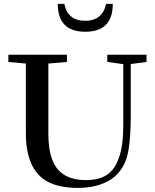

<svg xmlns="http://www.w3.org/2000/svg" viewBox="-20 -941 786 975"><path d="M273.4 -921.4H306.6Q324.2 -835.4 412.1 -835.4Q500 -835.4 519 -921.4H552.7Q552.7 -779.8 413.1 -779.8Q273.4 -779.8 273.4 -921.4ZM376 13.2Q273.4 13.2 212.9 -23.4Q111.3 -86.4 111.3 -264.6V-618.2L22.5 -626.5V-663.1H319.8V-626.5L225.6 -618.2V-260.7Q225.6 -138.7 272.2 -82.5Q318.8 -26.4 417 -26.4Q481.9 -26.4 522.5 -52.7Q563 -79.1 584.5 -141.4Q606 -203.6 606 -306.2V-615.2L524.9 -626.5V-663.1H724.1V-626.5L644 -615.7V-359.4Q644 -192.4 619.1 -127Q591.8 -55.7 528.6 -21.2Q465.3 13.2 376 13.2Z"/></svg>

Font: Elstob 8pt Medium
Style: Regular
Weight: 500
Designer: Peter S. Baker
Version: Version 1.015